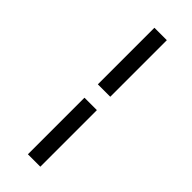

<svg xmlns="http://www.w3.org/2000/svg" viewBox="-307 -904 1030 1030"><g transform="rotate(45 208.5 -389.0)"><path d="M170.9 -869.1H265.1V-439.9H170.9ZM170.9 -338.4H265.1V90.8H170.9Z"/></g></svg>

Font: Brush Lettering One
Style: Bold Italic
Weight: 400
Italic angle: -7°
Designer: Eben Sorkin
Foundry: Eben Sorkin
Version: Version 1.001